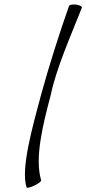

<svg xmlns="http://www.w3.org/2000/svg" viewBox="-20 -831 390 868"><path d="M292 -804C248 -679 202 -535 165 -400C127 -258 73 -68 100 16C101 20 117 17 135 8C153 0 167 -11 166 -16C136 -117 174 -268 209 -400C235 -524 298 -664 350 -796C353 -801 342 -807 326 -810C310 -812 294 -810 292 -804Z"/></svg>

Font: Nupuram ExtraLight Oblique
Style: Regular
Weight: 200
Designer: Santhosh Thottingal (santhosh.thottingal@gmail.com)
Foundry: SMC
Version: Version 1.000